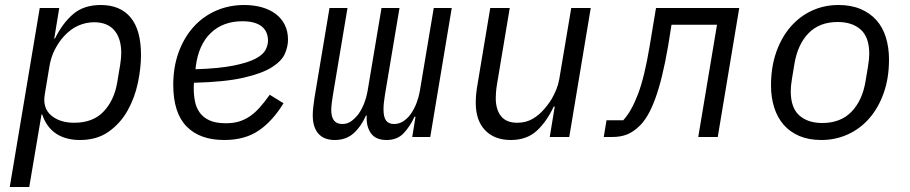

<svg xmlns="http://www.w3.org/2000/svg" viewBox="-20 -548 3640 768"><path d="M139 -516H217L197 -394H200Q230 -455 272.5 -491.5Q315 -528 383 -528Q461 -528 502.5 -478Q544 -428 544 -328Q544 -276 531.5 -216.5Q519 -157 490.5 -106Q462 -55 415 -21.5Q368 12 300 12Q243 12 204.5 -13.5Q166 -39 149 -90H146L97 200H19ZM277 -57Q352 -57 394.5 -102Q437 -147 449 -219L461 -291Q463 -305 464 -315.5Q465 -326 465 -336Q465 -394 437.5 -426.5Q410 -459 356 -459Q324 -459 293 -445.5Q262 -432 235 -402Q215 -380 199.5 -350Q184 -320 178 -284L159 -170Q150 -116 184.5 -86.5Q219 -57 277 -57Z M877 12Q779 12 726 -42.5Q673 -97 673 -209Q673 -279 694 -337.5Q715 -396 752.5 -438.5Q790 -481 842.5 -504.5Q895 -528 957 -528Q995 -528 1027 -519Q1059 -510 1082.5 -492.5Q1106 -475 1119 -449Q1132 -423 1132 -389Q1132 -362 1119.5 -333Q1107 -304 1067.5 -279Q1028 -254 953.5 -237Q879 -220 756 -217Q755 -209 755 -202.5Q755 -196 755 -194Q755 -167 760 -142Q765 -117 779 -97.5Q793 -78 818 -66.5Q843 -55 884 -55Q912 -55 934.5 -61.5Q957 -68 977.5 -81.5Q998 -95 1017.5 -116.5Q1037 -138 1059 -169L1114 -135Q1070 -63 1014.5 -25.5Q959 12 877 12ZM950 -463Q872 -463 823 -416Q774 -369 763 -281L762 -271Q856 -274 913.5 -285.5Q971 -297 1001.5 -313Q1032 -329 1042 -348Q1052 -367 1052 -386Q1052 -402 1046.5 -416Q1041 -430 1029 -440.5Q1017 -451 997.5 -457Q978 -463 950 -463Z M1319 12Q1276 12 1253.5 -13.5Q1231 -39 1231 -87Q1231 -101 1233 -120Q1235 -139 1238 -157L1298 -516H1370L1312 -170Q1309 -152 1307 -135.5Q1305 -119 1305 -108Q1305 -52 1349 -52Q1370 -52 1385.5 -63.5Q1401 -75 1414 -92Q1428 -112 1437 -135.5Q1446 -159 1450 -182L1506 -516H1578L1520 -170Q1514 -134 1514 -111Q1514 -79 1524.5 -65.5Q1535 -52 1556 -52Q1577 -52 1594 -63.5Q1611 -75 1623 -92Q1637 -112 1646 -135.5Q1655 -159 1659 -182L1715 -516H1787L1701 0H1629L1642 -81H1638Q1620 -42 1594.5 -15Q1569 12 1526 12Q1482 12 1463 -16Q1444 -44 1447 -86H1444Q1424 -41 1394 -14.5Q1364 12 1319 12Z M2199 -122H2195Q2166 -60 2126 -24Q2086 12 2023 12Q1958 12 1920.5 -27Q1883 -66 1883 -137Q1883 -169 1889 -204L1941 -516H2019L1968 -211Q1965 -193 1964 -178.5Q1963 -164 1963 -156Q1963 -110 1984 -83.5Q2005 -57 2049 -57Q2083 -57 2109.5 -72Q2136 -87 2158 -113Q2162 -118 2170.5 -128.5Q2179 -139 2188 -154.5Q2197 -170 2205 -189.5Q2213 -209 2217 -231L2265 -516H2343L2257 0H2179Z M2406 -67H2473Q2506 -103 2532 -171.5Q2558 -240 2578 -360L2604 -516H2937L2851 0H2773L2848 -449H2666L2653 -367Q2641 -297 2628 -244Q2615 -191 2600.5 -152Q2586 -113 2571 -87.5Q2556 -62 2541 -47Q2515 -21 2489 -10.5Q2463 0 2428 0H2395Z M3265 12Q3215 12 3177.5 -4Q3140 -20 3115 -48.5Q3090 -77 3077 -117.5Q3064 -158 3064 -206Q3064 -280 3085 -339.5Q3106 -399 3142.5 -441Q3179 -483 3228 -505.5Q3277 -528 3334 -528Q3384 -528 3422 -512Q3460 -496 3485.5 -467.5Q3511 -439 3523.5 -398.5Q3536 -358 3536 -310Q3536 -236 3515 -176.5Q3494 -117 3457.5 -75Q3421 -33 3371.5 -10.5Q3322 12 3265 12ZM3269 -56Q3342 -56 3385.5 -100.5Q3429 -145 3442 -222L3452 -282Q3455 -300 3456 -312Q3457 -324 3457 -333Q3457 -399 3423 -429.5Q3389 -460 3331 -460Q3258 -460 3214.5 -415.5Q3171 -371 3158 -294L3148 -234Q3145 -216 3144 -204Q3143 -192 3143 -183Q3143 -117 3177 -86.5Q3211 -56 3269 -56Z"/></svg>

Font: IBM Plex Mono
Style: Italic
Weight: 400
Italic angle: -9°
Monospace: yes
Designer: Mike Abbink, Paul van der Laan, Pieter van Rosmalen
Foundry: Bold Monday
Version: Version 2.3